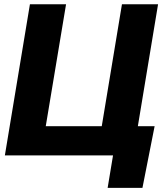

<svg xmlns="http://www.w3.org/2000/svg" viewBox="-20 -748 787 924"><path d="M620.1 0H3.4L124 -727.5H297.9L200.2 -140.6H469.7L566.9 -727.5H740.7ZM498 156.2 523.9 0H479L502.4 -140.6H724.1L665.5 156.2Z"/></svg>

Font: Inter Display Extra Bold
Style: Italic
Weight: 800
Italic angle: -9.39999°
Designer: Rasmus Andersson
Foundry: rsms
Version: Version 4.000;git-4fc901f